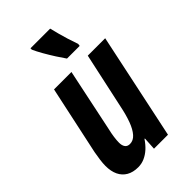

<svg xmlns="http://www.w3.org/2000/svg" viewBox="-236 -843 929 929"><g transform="rotate(-45 229.0 -378.0)"><path d="M129.9 9.8Q95.2 9.8 71 -4.2Q46.9 -18.1 34.4 -44.2Q22 -70.3 22 -106.9Q22 -125 25.1 -147.7Q28.3 -170.4 32.2 -191.9L107.9 -544.9H227.1L159.2 -221.2Q153.8 -198.7 150.9 -177.7Q147.9 -156.7 147.9 -140.1Q147.9 -120.6 156 -109.4Q164.1 -98.1 181.2 -98.1Q204.6 -98.1 222.4 -118.2Q240.2 -138.2 253.7 -174.3Q267.1 -210.4 276.9 -258.8L338.9 -544.9H458L342.8 0H247.1L251 -65.9H248Q232.4 -42.5 213.9 -25.6Q195.3 -8.8 174.3 0.5Q153.3 9.8 129.9 9.8ZM257.8 -606Q245.6 -623 227.5 -651.1Q209.5 -679.2 193.1 -708Q176.8 -736.8 168 -756.8V-766.1H302.7Q308.1 -744.6 314.2 -720.9Q320.3 -697.3 328.4 -671.6Q336.4 -646 346.2 -618.2L344.7 -606Z"/></g></svg>

Font: Open Sans Condensed
Style: Italic
Weight: 400
Width: 3
Italic angle: -12°
Designer: Monotype Design Team
Foundry: Monotype Imaging Inc.
Version: Version 3.000